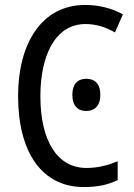

<svg xmlns="http://www.w3.org/2000/svg" viewBox="-20 -745 542 775"><path d="M325 -648C370 -648 410 -634 444 -614L476 -687C431 -712 379 -725 324 -725C145 -725 53 -565 53 -358C53 -129 150 10 318 10C374 10 416 1 455 -18V-94C416 -78 375 -67 329 -67C211 -67 143 -177 143 -357C143 -519 202 -648 325 -648ZM272 -362C272 -318 294 -297 328 -297C361 -297 385 -317 385 -362C385 -408 362 -427 328 -427C294 -427 272 -406 272 -362Z"/></svg>

Font: Noto Sans Condensed
Style: Regular
Weight: 400
Width: 3
Designer: Monotype Design Team
Foundry: Monotype Imaging Inc.
Version: Version 2.013